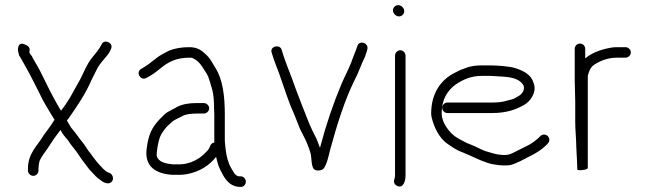

<svg xmlns="http://www.w3.org/2000/svg" viewBox="-20 -679 2530 749"><path d="M54 -464C66.5 -444.6 74 -428 86 -408C98.8 -385.6 116.9 -348.1 130 -323C149.5 -280.4 170.9 -247.8 193 -211L190 -208C179.1 -189 162.6 -168.7 150 -151C127 -110.7 89 -82.4 89 -21V-13C89 -2.4 99.5 7 110 7C120.6 7 130 -2.4 130 -13V-21C130 -28.6 132.5 -46.6 135 -53C143 -68.9 153.4 -83.2 165 -99C179.4 -120 188.4 -136.2 204 -156L216 -172C224.7 -154.6 233.9 -145 245 -132C253 -120 260.7 -108.6 270 -98C284.2 -81 290.6 -67.7 305 -49C316.5 -35.2 326.7 -17.7 339 -7L353 8C359 14 364.7 18.7 370 22C378.3 29.4 396.5 41.4 410.5 34C426.9 25.2 422.1 2 408 -4C395.7 -7.5 391.8 -12.4 382 -21L368 -36C353.9 -50.1 336.7 -76.7 324 -92C316.6 -102.4 309.5 -115.3 301 -125C288.8 -139.7 276.7 -158.4 264 -173C255.4 -181.6 248.6 -197 241 -209C243 -211 244.7 -213 246 -215C278.9 -261.6 313.6 -312.4 337 -367L361 -415C370.7 -431.2 387.9 -450.9 400 -465C406.6 -473.4 408.9 -479.7 413 -488C424.9 -511.8 385.1 -529.2 376 -505C366.8 -486.5 353.1 -471.4 340 -455C314.8 -424.2 304 -386.1 283 -352C272.2 -333.1 263.8 -316.9 253 -298L235 -270C229.7 -262.7 224 -255 218 -247C214 -254.3 209.7 -261.7 205 -269C183.7 -306.4 163.1 -347.1 143 -389C129.3 -417.6 118.8 -432.3 106 -456C106 -461.3 91.8 -471.5 95 -478C99.1 -494.5 87.5 -502.2 76 -506C57.9 -514 50 -502.3 50 -484.5C50 -478.2 54 -468.9 54 -464Z M775 -277H748C718.1 -277 692.9 -272.9 673 -263C657.7 -253.4 635.7 -245.6 622 -233L601 -212C574 -182.5 559.6 -155.8 553 -105C540.5 -30.2 586.3 -1.4 652 3H680C690.7 3 701 2 711 0C759.9 -9.8 796.1 -33.4 823 -67L827 -51C829.8 -38.6 833.9 -27.2 839 -17C854 13.1 870.3 45.5 911 50H918C923.3 50.7 928.2 49 932.5 45C945.7 32.8 937.9 11.1 921 9H914C896.8 9 889.1 -12.3 882 -23C870.4 -42.4 863.2 -69.4 860 -98L858 -118C857.3 -123.3 857 -129.3 857 -136V-233C857 -303.6 849.1 -368.8 821 -413L809 -433C801.1 -447.7 789.2 -462.9 777 -472C763.6 -485.4 744.7 -495 719 -495C688.4 -495 663.5 -490.7 641 -482C617.1 -470.1 601.8 -462.5 582 -446C564.8 -432.2 551.1 -421.9 532 -411C507.2 -398.6 528.1 -361.9 551 -375C573.4 -386.2 588.6 -398.1 608 -414C636.8 -437 667.1 -454 719 -454C725 -454 728.7 -453.7 730 -453C758.6 -441.5 769.8 -416.3 786 -392C796.4 -375.3 801.5 -348.6 808 -329C813.1 -308.7 815 -286.1 815 -261C815.7 -251 816 -241.7 816 -233V-123C808.7 -121.7 803.7 -118 801 -112L796 -101C794 -96.3 790.3 -91.7 785 -87C767.9 -68 750.2 -56.1 725 -46L703 -40C695.7 -38.7 688 -38 680 -38H654C625.6 -40.6 596.3 -46.7 591 -73C591 -87.4 596.5 -120.5 600 -131C606.1 -155.3 616.3 -166.9 630 -184C636.7 -190 643.3 -196.3 650 -203C661.2 -212.8 680.8 -219.7 693 -227C705.3 -234 729.1 -236 748 -236H775C785.8 -236 796 -245.5 796 -256.5C796 -267.5 785.8 -277 775 -277Z M1040 -473C1051.5 -432.9 1065.4 -405.7 1078 -366C1092.8 -325.3 1106.3 -279.6 1124 -242C1131.9 -223.9 1142.7 -194.6 1150 -177L1173 -131C1179 -117.1 1185.5 -101.6 1190 -86C1197.5 -67.2 1191.5 -23.6 1209.5 -16C1221.4 -11 1237.4 -15.1 1243 -22C1255.6 -39.4 1261.2 -67.6 1268 -95C1293.6 -188.8 1323.5 -286.9 1364 -368C1379.8 -397.6 1389 -428.1 1404 -458L1411 -479L1413 -487C1419.4 -512.4 1380.1 -523.6 1374 -499C1366.5 -476.6 1357.4 -457.3 1350 -435C1338.5 -406.2 1324.4 -380.4 1312 -351C1279.8 -274.5 1251.5 -191.1 1229 -105L1228 -103C1222.1 -117.8 1216.3 -136.3 1209 -149L1199 -169C1189.5 -189.7 1184.8 -199.1 1176 -223C1161.2 -261.2 1147.5 -294 1133 -334C1115.5 -386.5 1093.7 -432.6 1079 -484C1072.8 -508.8 1030.4 -498.5 1040 -473Z M1521 -462V6C1521 11.4 1519.3 17.5 1518 22C1513.4 34.3 1523.4 44.8 1532 47.5C1554.9 54.7 1562 24.9 1562 6V-462C1562 -472.8 1552.5 -483 1541.5 -483C1530.5 -483 1521 -472.8 1521 -462ZM1513 -638.5C1513 -626.5 1524.5 -615 1536.5 -615C1547.7 -615 1557 -624.3 1557 -635.5C1557 -647.5 1545.5 -659 1533.5 -659C1522.3 -659 1513 -649.7 1513 -638.5Z M1725 -238H1899C1953.3 -238 1991.2 -250.3 2025 -270C2047.4 -281.9 2075.5 -319 2062 -354C2052.8 -387.8 2023.4 -402.2 1991 -413C1969 -420.3 1919.3 -424 1888 -424H1860C1849.3 -424 1839 -423.3 1829 -422C1807.1 -419.4 1793.7 -411.9 1776 -406L1754 -395C1700.5 -368.2 1662 -315.8 1662 -236C1662 -228 1664 -218 1668 -206C1680.3 -166.6 1700.9 -132.3 1733 -113L1751 -101L1769 -91C1776.3 -87.7 1783.7 -84.7 1791 -82C1819.9 -70.4 1847.9 -55 1878 -45L1894 -40C1912.5 -36.3 1937.6 -32 1962 -34C1981.4 -35.2 1995.9 -44.9 2011 -51L2050 -71C2071.7 -81.8 2093.7 -95.7 2110 -112C2115.6 -117.6 2123 -123.5 2123 -133.5C2123 -144.7 2113.7 -154 2102.5 -154C2096.8 -154 2092 -152 2088 -148C2072.2 -132.2 2054 -117.8 2032 -108L1992 -88C1986 -84.7 1979.7 -81.7 1973 -79C1955.8 -70.4 1922.4 -75.3 1906 -80L1889 -85C1865.5 -90.9 1857.5 -96.4 1835 -107C1815.3 -116.8 1803.6 -118.2 1788 -128C1771.4 -136.3 1754.8 -145.2 1742 -158C1725.2 -174.8 1703 -204.7 1703 -237C1703 -292 1725.8 -325.6 1757 -349C1784.2 -367.1 1814.9 -383 1860 -383H1888C1896.7 -383 1909.3 -382.3 1926 -381C1967.2 -379.4 2001.2 -374.7 2019 -351C2032.5 -332.9 2016.5 -311.3 2004 -305C1992.5 -298.1 1988.1 -294.5 1976 -291L1960 -287C1944.6 -281.2 1920.1 -279 1899 -279H1725C1714.2 -279 1705 -269.5 1705 -258.5C1705 -247.5 1714.2 -238 1725 -238Z M2222 -488V-365C2222 -339.1 2224 -310 2224 -283V-202C2224 -171.3 2228 -136.9 2228 -108C2228 -93.9 2231 -61.9 2231 -51C2231 -44 2232 -25 2232 -18C2232 -16 2235.5 -15 2242.5 -15C2250.9 -15 2273 -17.1 2273 -24V-383C2276.7 -397.7 2281.7 -411.7 2291 -421C2312 -438.5 2348.6 -454 2385 -454H2420C2430.8 -454 2441 -463.5 2441 -474.5C2441 -485.5 2430.8 -495 2420 -495H2386C2376 -495 2366.7 -494 2358 -492C2321.6 -485.4 2285.6 -471.1 2263 -451V-488C2263 -499.7 2254 -509 2242.5 -509C2231 -509 2222 -499.7 2222 -488Z"/></svg>

Font: HoneyBee
Style: SeLit
Weight: 300
Foundry: Cannot Into Space Fonts
Version: Version 0.89